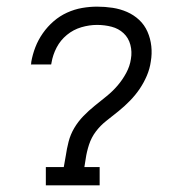

<svg xmlns="http://www.w3.org/2000/svg" viewBox="-20 -558 540 578"><path d="M118 0V-55H172L178 -89Q181 -110 186.5 -131.5Q192 -153 203.5 -172.5Q215 -192 231 -208.5Q247 -225 265 -239.5Q283 -254 301 -268.5Q319 -283 334 -300.5Q349 -318 360 -338.5Q371 -359 374 -380Q378 -402 372.5 -423Q367 -444 352 -458Q337 -472 316 -477.5Q295 -483 272 -483Q249 -483 225 -476Q201 -469 181.5 -453Q162 -437 150.5 -415Q139 -393 135 -369Q135 -367 134.5 -366Q134 -365 134 -364H73Q74 -366 74 -367.5Q74 -369 74 -371Q78 -394 86.5 -416Q95 -438 109 -458Q123 -478 141.5 -494Q160 -510 182 -520Q204 -530 227 -534Q250 -538 272 -538Q296 -538 319 -534.5Q342 -531 362.5 -522Q383 -513 399 -498Q415 -483 424 -462.5Q433 -442 435.5 -419Q438 -396 434 -373Q431 -351 422 -330Q413 -309 400.5 -290.5Q388 -272 371.5 -255Q355 -238 337 -223.5Q319 -209 300.5 -194.5Q282 -180 268.5 -162Q255 -144 248 -122.5Q241 -101 238 -80L234 -55H280V0Z"/></svg>

Font: Iosevka Curly Slab LtObl
Style: Regular
Weight: 300
Italic angle: -9°
Monospace: yes
Designer: Belleve Invis
Foundry: Belleve Invis
Version: Version 11.0.0; ttfautohint (v1.8.3)